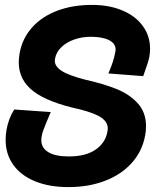

<svg xmlns="http://www.w3.org/2000/svg" viewBox="-20 -751 640 783"><path d="M3 -180.5Q3 -201.5 6.5 -221Q14.5 -267.5 38 -304.5L187 -294Q166.5 -246.5 157.5 -222.2Q148.5 -198 148.5 -179.5Q148.5 -147.5 177.5 -130.2Q206.5 -113 261 -113Q329.5 -113 369.8 -140.8Q410 -168.5 418 -214Q419.5 -221 419.5 -227.5Q419.5 -252 394.8 -270.2Q370 -288.5 306 -305Q177.5 -332.5 117 -378.2Q56.5 -424 56.5 -497Q56.5 -511.5 60 -534Q71 -594.5 110.8 -639Q150.5 -683.5 213.2 -707.2Q276 -731 355.5 -731Q425 -731 478.8 -708.5Q532.5 -686 562.2 -645.2Q592 -604.5 592 -552Q592 -536 589 -518.5Q585.5 -499.5 564 -440.5L422 -451.5Q434 -479.5 440.2 -499Q446.5 -518.5 450.5 -540.5Q451.5 -546.5 451.5 -549Q451.5 -574 424.2 -587.5Q397 -601 350.5 -601Q314.5 -601 282.5 -589.8Q250.5 -578.5 229.8 -558.2Q209 -538 204.5 -512Q203.5 -506 203.5 -503Q203.5 -481 230.2 -462.8Q257 -444.5 326 -426.5Q402 -409.5 455.2 -388Q508.5 -366.5 542 -329.5Q575.5 -292.5 575.5 -236Q575.5 -217 572 -199Q560.5 -135 518 -87.2Q475.5 -39.5 408.8 -13.8Q342 12 259 12Q180.5 12 122.8 -11.8Q65 -35.5 34 -79Q3 -122.5 3 -180.5Z"/></svg>

Font: JuliaMono Black
Style: Italic
Weight: 900
Italic angle: -9°
Monospace: yes
Designer: cormullion
Foundry: corm
Version: Version 0.057; ttfautohint (v1.8.4)